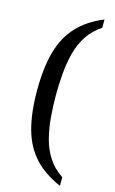

<svg xmlns="http://www.w3.org/2000/svg" viewBox="-134 -810 591 989"><g transform="rotate(15 161.5 -315.5)"><path d="M294 128Q208 91 154.5 33.5Q101 -24 77 -110Q53 -196 53 -317Q53 -438 77 -523.5Q101 -609 154.5 -666.5Q208 -724 294 -759V-715Q247 -684 218.5 -640.5Q190 -597 176.5 -544.5Q163 -492 158 -434.5Q153 -377 153 -317Q153 -257 158 -199.5Q163 -142 176.5 -89.5Q190 -37 218.5 7Q247 51 294 82Z"/></g></svg>

Font: Noto Serif SemiCondensed
Style: Regular
Weight: 400
Width: 4
Designer: Monotype Design Team
Foundry: Monotype Imaging Inc.
Version: Version 2.013